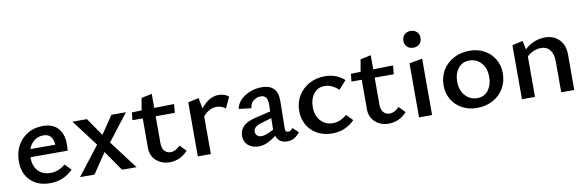

<svg xmlns="http://www.w3.org/2000/svg" viewBox="-47 -1038 4384 1435"><g transform="rotate(-10 2144.5 -320.0)"><path d="M418 -66Q345 6 243 6Q152 6 96 -48Q40 -102 40 -195Q40 -262 69 -314.5Q98 -367 148 -396Q198 -425 261 -425Q337 -425 376.5 -381Q416 -337 416 -261Q416 -229 413 -211H131V-207Q131 -143 166 -106Q201 -69 260 -69Q321 -69 372 -113ZM141 -271H330Q325 -355 254 -355Q215 -355 185 -332.5Q155 -310 141 -271Z M638 -217 486 -418H596L690 -282L782 -418H892L736 -216L899 0H789L683 -153L580 0H470Z M1289 -56Q1231 7 1151 7Q1089 7 1048.5 -30.5Q1008 -68 1008 -126V-351H930L936 -409L1010 -411L1026 -503L1106 -520V-413L1257 -416L1251 -350H1106V-144Q1106 -107 1124 -86.5Q1142 -66 1170 -66Q1208 -66 1243 -103Z M1672 -399 1633 -316Q1621 -327 1603 -333.5Q1585 -340 1565 -340Q1537 -340 1510.5 -326Q1484 -312 1463 -286V0H1364V-410L1445 -428L1461 -347Q1490 -384 1524 -404.5Q1558 -425 1594 -425Q1643 -425 1672 -399Z M2139 -47Q2101 6 2042 6Q1980 6 1960 -51Q1888 6 1828 6Q1777 6 1746.5 -21Q1716 -48 1716 -92Q1716 -134 1745 -164.5Q1774 -195 1846 -211L1955 -237L1956 -287Q1957 -325 1944 -342.5Q1931 -360 1905 -360Q1875 -360 1850 -341.5Q1825 -323 1821 -285L1726 -296Q1733 -333 1761.5 -362.5Q1790 -392 1833 -409Q1876 -426 1923 -426Q2045 -426 2043 -300L2040 -91Q2040 -64 2060 -64Q2083 -64 2096 -86ZM1953 -99V-108L1954 -186L1869 -161Q1815 -145 1815 -107Q1815 -88 1828 -77Q1841 -66 1861 -66Q1892 -66 1953 -99Z M2169 -202Q2169 -265 2199.5 -316Q2230 -367 2283 -396Q2336 -425 2402 -425Q2489 -425 2550 -370L2493 -306Q2443 -353 2389 -353Q2334 -353 2304 -313Q2274 -273 2274 -213Q2274 -147 2310.5 -108Q2347 -69 2402 -69Q2459 -69 2509 -113L2555 -65Q2485 6 2384 6Q2322 6 2273 -20.5Q2224 -47 2196.5 -94.5Q2169 -142 2169 -202Z M2951 -56Q2893 7 2813 7Q2751 7 2710.5 -30.5Q2670 -68 2670 -126V-351H2592L2598 -409L2672 -411L2688 -503L2768 -520V-413L2919 -416L2913 -350H2768V-144Q2768 -107 2786 -86.5Q2804 -66 2832 -66Q2870 -66 2905 -103Z M3043 -410 3142 -428V0H3043ZM3027 -583Q3027 -612 3045 -629.5Q3063 -647 3092 -647Q3121 -647 3139 -629.5Q3157 -612 3157 -583Q3157 -555 3139 -537.5Q3121 -520 3092 -520Q3063 -520 3045 -537.5Q3027 -555 3027 -583Z M3265 -203Q3265 -267 3295.5 -317.5Q3326 -368 3379.5 -396.5Q3433 -425 3500 -425Q3562 -425 3611.5 -398Q3661 -371 3689 -323.5Q3717 -276 3717 -217Q3717 -153 3687 -102Q3657 -51 3603.5 -22.5Q3550 6 3483 6Q3421 6 3371 -21Q3321 -48 3293 -95.5Q3265 -143 3265 -203ZM3612 -206Q3612 -273 3576.5 -313Q3541 -353 3486 -353Q3431 -353 3400.5 -313Q3370 -273 3370 -214Q3370 -147 3406.5 -106.5Q3443 -66 3497 -66Q3552 -66 3582 -106.5Q3612 -147 3612 -206Z M4221 -271V0H4122V-236Q4122 -290 4098 -321Q4074 -352 4030 -352Q4002 -352 3973.5 -340.5Q3945 -329 3923 -307V0H3824V-410L3905 -428L3918 -362Q3951 -393 3991 -409Q4031 -425 4073 -425Q4138 -425 4179.5 -383.5Q4221 -342 4221 -271Z"/></g></svg>

Font: Ysabeau Semibold
Style: Regular
Weight: 600
Designer: Christian Thalmann (Catharsis Fonts)
Version: Version 0.003